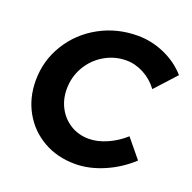

<svg xmlns="http://www.w3.org/2000/svg" viewBox="-127 -838 976 976"><g transform="rotate(20 360.5 -350.0)"><path d="M721 -594 618 -481Q586 -524 540 -548.5Q494 -573 445 -573Q382 -573 327.5 -541Q273 -509 241 -454Q209 -399 209 -333Q209 -277 233.5 -231.5Q258 -186 301.5 -159.5Q345 -133 400 -133Q447 -133 498 -155.5Q549 -178 591 -216L674 -115Q612 -57 533 -23Q454 11 378 11Q282 11 206.5 -32Q131 -75 88.5 -150.5Q46 -226 46 -320Q46 -428 101.5 -518Q157 -608 251 -659.5Q345 -711 457 -711Q533 -711 603.5 -679.5Q674 -648 721 -594Z"/></g></svg>

Font: Gontserrat SemiBold
Style: Italic
Weight: 600
Italic angle: -11.3°
Designer: Julieta Ulanovsky
Foundry: Julieta Ulanovsky
Version: Version 6.001